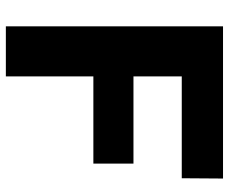

<svg xmlns="http://www.w3.org/2000/svg" viewBox="-83 -699 782 656"><g transform="rotate(90 308.0 -371.0)"><path d="M590 -742 589 -601H241V-436H539V-299H241V0H70V-742Z"/></g></svg>

Font: Morrison
Style: Bold
Weight: 700
Designer: Pablo Impallari, Rodrigo Fuenzalida (Modified by Dan O. Williams)
Version: Version 0.03;June 6, 2019;FontCreator 11.5.0.2425 64-bit; tt